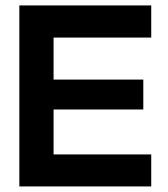

<svg xmlns="http://www.w3.org/2000/svg" viewBox="-20 -670 602 690"><path d="M523.5 -650.5V-535H172.5V-384H495V-276.5H172.5V-115H523.5V0H49.5V-650.5Z"/></svg>

Font: Overused Grotesk SemiBold
Style: Regular
Weight: 610
Version: Version 0.004